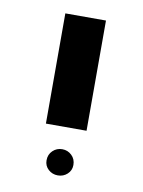

<svg xmlns="http://www.w3.org/2000/svg" viewBox="-61 -649 410 549"><g transform="rotate(10 144.0 -374.0)"><path d="M85 -284V-604H203V-284ZM105 -181Q105 -198 116.5 -209Q128 -220 144 -220Q160 -220 171.5 -209Q183 -198 183 -181Q183 -165 171.5 -154.5Q160 -144 144 -144Q128 -144 116.5 -154.5Q105 -165 105 -181Z"/></g></svg>

Font: Noto Sans Hebrew Droid SemiBold
Style: Regular
Weight: 600
Designer: Monotype Design Team
Foundry: Monotype Imaging Inc.
Version: Version 1.100; ttfautohint (v1.8.4.7-5d5b)